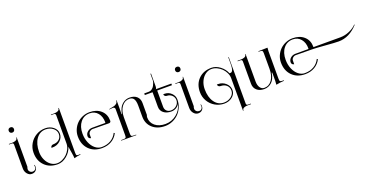

<svg xmlns="http://www.w3.org/2000/svg" viewBox="-30 -1835 5918 3047"><g transform="rotate(-20 2929.5 -311.0)"><path d="M133.8 -799.8Q153.8 -799.8 166 -788.1Q178.2 -776.4 178.2 -755.9Q178.2 -735.8 166.3 -723.4Q154.3 -710.9 133.8 -710.9Q114.3 -710.9 101.6 -723.1Q88.9 -735.4 88.9 -755.9Q88.9 -775.4 101.1 -787.6Q113.3 -799.8 133.8 -799.8ZM95.2 -119.1V-521Q95.2 -550.8 64.9 -550.8H20V-560.1H75.2Q111.8 -560.1 138.4 -572.5Q165 -585 165 -612.8V-617.2H172.9V-532.2V-120.1Q163.6 -98.6 163.6 -79.6Q163.6 -54.2 182.6 -36.1Q201.7 -18.1 228 -18.1Q253.9 -18.1 270 -34.4Q286.1 -50.8 286.1 -77.1Q286.1 -92.8 281.7 -106L289.6 -109.9Q294.9 -93.8 294.9 -77.1Q294.9 -37.6 269.8 -13.2Q244.6 11.2 203.1 11.2Q159.2 11.2 127.2 -27.1Q95.2 -65.4 95.2 -119.1Z M340.8 -293.9Q340.8 -376.5 381.6 -446.3Q422.4 -516.1 492.4 -556.6Q562.5 -597.2 645 -597.2Q725.1 -597.2 781.5 -550.8Q837.9 -504.4 837.9 -439Q837.9 -369.6 784.2 -320.3Q730.5 -271 654.8 -271H634.8Q634.8 -289.1 647.9 -301.5Q661.1 -314 679.7 -314Q742.7 -314 781.2 -348.4Q819.8 -382.8 819.8 -439Q819.8 -497.1 768.6 -537.8Q717.3 -578.6 645 -578.6Q547.4 -578.6 487.5 -495.4Q427.7 -412.1 427.7 -275.9Q427.7 -203.6 455.8 -142.3Q483.9 -81.1 532.2 -45.4Q580.6 -9.8 637.7 -9.8Q682.6 -9.8 727.5 -31Q772.5 -52.2 806.4 -85.9Q840.3 -119.6 861.6 -164.3Q882.8 -209 882.8 -253.9V-731Q882.8 -761.2 853 -761.2H805.7V-770H862.8Q899.4 -770 926 -782.7Q952.6 -795.4 952.6 -823.2V-827.1H960.9V-742.2V-70.8Q960.9 -39.6 966.6 -29.8Q972.2 -20 993.7 -20L1013.7 -21L1030.8 -22L1031.2 -13.2Q968.8 -6.8 920.9 8.8V1Q920.9 -26.4 910.2 -88.9L892.6 -195.8Q869.6 -112.8 796.4 -52.2Q723.1 8.3 641.6 8.3Q506.3 8.3 423.6 -75Q340.8 -158.2 340.8 -293.9Z M1353.5 -328.6Q1322.3 -328.6 1300.3 -307.9Q1278.3 -287.1 1278.3 -258.3V-201.7Q1260.3 -201.7 1247.8 -214.8Q1235.4 -228 1235.4 -246.6Q1235.4 -289.6 1270 -319.8Q1304.7 -350.1 1353.5 -350.1H1567.9Q1575.7 -350.1 1575.7 -358.9Q1575.7 -458 1524.7 -518.6Q1473.6 -579.1 1389.6 -579.1Q1293 -579.1 1233.6 -505.9Q1174.3 -432.6 1174.3 -313Q1174.3 -230.5 1203.4 -160.6Q1232.4 -90.8 1282.2 -50.3Q1332 -9.8 1390.6 -9.8Q1479 -9.8 1544.9 -48.6Q1610.8 -87.4 1644 -157.2L1659.2 -147.5Q1623 -74.2 1553.2 -33.2Q1483.4 7.8 1390.6 7.8Q1254.9 7.8 1172.1 -75.9Q1089.4 -159.7 1089.4 -296.9Q1089.4 -357.9 1113.5 -413.6Q1137.7 -469.2 1178.5 -509.5Q1219.2 -549.8 1275.4 -573.5Q1331.5 -597.2 1393.6 -597.2Q1512.7 -597.2 1585.4 -531.5Q1658.2 -465.8 1658.2 -358.9V-354Q1658.2 -341.8 1649.2 -333.5Q1640.1 -325.2 1627.4 -325.2Z M2775.4 -306.2Q2775.4 -239.7 2749.8 -179.2Q2724.1 -118.7 2680.7 -74.7Q2637.2 -30.8 2577.1 -4.9Q2517.1 21 2451.2 21Q2319.3 21 2238.8 -52Q2158.2 -125 2158.2 -244.1V-429.2Q2158.2 -504.9 2135.3 -542.5Q2112.3 -580.1 2060.1 -580.1Q1982.4 -580.1 1931.4 -512.2Q1880.4 -444.3 1880.4 -335.9V-62Q1880.4 -26.4 1889.2 -17.6Q1897.9 -8.8 1934.1 -8.8H1969.2V0H1714.4V-8.8H1749.5Q1785.2 -8.8 1793.7 -17.3Q1802.2 -25.9 1802.2 -62V-502Q1802.2 -515.6 1793 -524.9Q1783.7 -534.2 1769 -534.2H1765.1L1706.1 -528.8L1705.1 -535.2L1782.2 -550.8Q1814.5 -557.1 1835.4 -575.9Q1856.4 -594.7 1856.4 -624V-627.9H1864.3V-497.1Q1864.3 -409.7 1862.3 -392.1H1869.1Q1872.1 -418.5 1885.3 -457Q1906.7 -521 1956.5 -559.1Q2006.3 -597.2 2068.4 -597.2Q2148.4 -597.2 2192.4 -556.2Q2236.3 -515.1 2236.3 -445.8V-245.1Q2227.1 -223.6 2227.1 -204.6Q2227.1 -116.2 2292.7 -62Q2358.4 -7.8 2466.3 -7.8Q2573.2 -7.8 2655.3 -74.2Q2737.3 -140.6 2759.3 -241.7Q2740.2 -205.6 2703.4 -183.8Q2666.5 -162.1 2622.1 -162.1Q2542 -162.1 2493.2 -201.2Q2444.3 -240.2 2444.3 -304.2V-551.8H2313.5V-579.1H2388.2Q2419.9 -579.1 2445.6 -598.1Q2471.2 -617.2 2484.6 -643.1Q2498 -668.9 2505.1 -690.4Q2512.2 -711.9 2512.2 -722.2V-838.9H2522.5V-622.1Q2522.5 -586.9 2509.3 -580.1V-579.1H2771.5V-551.8H2522.5V-277.8Q2522.5 -233.9 2549.8 -207Q2577.1 -180.2 2622.1 -180.2Q2678.2 -180.2 2717.8 -217Q2757.3 -253.9 2757.3 -306.2Q2757.3 -353.5 2722.2 -387.2Q2687 -420.9 2637.2 -420.9Q2618.7 -420.9 2605.5 -433.3Q2592.3 -445.8 2592.3 -463.9H2612.3Q2679.7 -463.9 2727.5 -417.7Q2775.4 -371.6 2775.4 -306.2Z M2943.8 -799.8Q2963.9 -799.8 2976.1 -788.1Q2988.3 -776.4 2988.3 -755.9Q2988.3 -735.8 2976.3 -723.4Q2964.4 -710.9 2943.8 -710.9Q2924.3 -710.9 2911.6 -723.1Q2898.9 -735.4 2898.9 -755.9Q2898.9 -775.4 2911.1 -787.6Q2923.3 -799.8 2943.8 -799.8ZM2905.3 -119.1V-521Q2905.3 -550.8 2875 -550.8H2830.1V-560.1H2885.3Q2921.9 -560.1 2948.5 -572.5Q2975.1 -585 2975.1 -612.8V-617.2H2982.9V-532.2V-120.1Q2973.6 -98.6 2973.6 -79.6Q2973.6 -54.2 2992.7 -36.1Q3011.7 -18.1 3038.1 -18.1Q3064 -18.1 3080.1 -34.4Q3096.2 -50.8 3096.2 -77.1Q3096.2 -92.8 3091.8 -106L3099.6 -109.9Q3105 -93.8 3105 -77.1Q3105 -37.6 3079.8 -13.2Q3054.7 11.2 3013.2 11.2Q2969.2 11.2 2937.3 -27.1Q2905.3 -65.4 2905.3 -119.1Z M3629.9 -149.9Q3629.9 -206.1 3591.3 -240.5Q3552.7 -274.9 3489.7 -274.9Q3471.2 -274.9 3458 -287.4Q3444.8 -299.8 3444.8 -317.9H3464.8Q3540.5 -317.9 3594.2 -268.6Q3647.9 -219.2 3647.9 -149.9Q3647.9 -84.5 3591.6 -38.3Q3535.2 7.8 3455.1 7.8Q3372.6 7.8 3302.5 -32.7Q3232.4 -73.2 3191.7 -142.8Q3150.9 -212.4 3150.9 -294.9Q3150.9 -430.7 3233.6 -513.9Q3316.4 -597.2 3451.7 -597.2Q3526.9 -597.2 3596.2 -544.7Q3665.5 -492.2 3694.8 -417H3710.9Q3722.2 -417 3730.2 -422.1Q3738.3 -427.2 3746.3 -441.4Q3754.4 -455.6 3758.5 -485.4Q3762.7 -515.1 3762.7 -559.1V-663.1H3771V-532.2V121.1Q3771 150.9 3800.8 150.9H3847.7V160.2H3791Q3754.4 160.2 3727.5 172.6Q3700.7 185.1 3700.7 212.9V216.8H3692.9V131.8V-335Q3692.9 -379.9 3671.6 -424.6Q3650.4 -469.2 3616.5 -502.9Q3582.5 -536.6 3537.6 -557.9Q3492.7 -579.1 3447.8 -579.1Q3390.6 -579.1 3342.3 -543.5Q3293.9 -507.8 3265.9 -446.5Q3237.8 -385.3 3237.8 -313Q3237.8 -176.8 3297.6 -93.3Q3357.4 -9.8 3455.1 -9.8Q3527.3 -9.8 3578.6 -50.8Q3629.9 -91.8 3629.9 -149.9Z M4466.8 -18.1V-8.8Q4397 -5.9 4331.5 8.8V1Q4335.4 -25.9 4335.4 -56.2V-195.8H4326.7Q4311.5 -93.3 4257.3 -42.7Q4203.1 7.8 4127.4 7.8Q4051.3 7.8 4004.9 -33.7Q3958.5 -75.2 3958.5 -143.1V-521Q3958.5 -550.8 3928.7 -550.8H3881.8V-560.1H3938.5Q3955.1 -560.1 3970.5 -562.7Q3985.8 -565.4 3999.8 -571Q4013.7 -576.7 4022.2 -587.4Q4030.8 -598.1 4030.8 -612.8V-617.2H4038.6V-532.2V-151.9Q4038.6 -88.4 4065.7 -49.1Q4092.8 -9.8 4136.7 -9.8Q4217.3 -9.8 4266.4 -80.1Q4315.4 -150.4 4315.4 -265.1V-526.9Q4315.4 -562.5 4306.6 -571.3Q4297.9 -580.1 4261.7 -580.1H4244.6V-588.9L4399.4 -592.8V-585Q4395.5 -561 4395.5 -532.2V-70.8Q4395.5 -35.2 4404.5 -26.6Q4413.6 -18.1 4449.7 -18.1Z M4519.5 -296.9Q4519.5 -357.9 4543.7 -413.6Q4567.9 -469.2 4608.6 -509.5Q4649.4 -549.8 4705.6 -573.5Q4761.7 -597.2 4823.7 -597.2Q4942.9 -597.2 5015.6 -531.5Q5088.4 -465.8 5088.4 -358.9V-351.1H5543Q5621.1 -351.1 5697.5 -384.3Q5773.9 -417.5 5818.4 -466.8L5824.7 -460.9Q5678.2 -298.8 5497.6 -298.8Q5434.1 -298.8 5274.4 -312Q5114.7 -325.2 5057.6 -325.2L4783.7 -328.1Q4752.4 -328.1 4730.5 -307.6Q4708.5 -287.1 4708.5 -258.3V-201.7Q4690.4 -201.7 4678 -214.8Q4665.5 -228 4665.5 -246.6Q4665.5 -289.6 4700.2 -319.8Q4734.9 -350.1 4783.7 -350.1H4998Q5005.9 -350.1 5005.9 -358.9Q5005.9 -458 4954.8 -518.6Q4903.8 -579.1 4819.8 -579.1Q4723.1 -579.1 4663.8 -505.9Q4604.5 -432.6 4604.5 -313Q4604.5 -230.5 4633.5 -160.6Q4662.6 -90.8 4712.4 -50.3Q4762.2 -9.8 4820.8 -9.8Q4909.2 -9.8 4975.1 -48.6Q5041 -87.4 5074.2 -157.2L5089.4 -147.5Q5053.2 -74.2 4983.4 -33.2Q4913.6 7.8 4820.8 7.8Q4685.1 7.8 4602.3 -75.9Q4519.5 -159.7 4519.5 -296.9Z"/></g></svg>

Font: FoglihtenNo07calt
Style: Regular
Weight: 500
Designer: gluk (gluksza@wp.pl)
Foundry: gluk (gluksza@wp.pl)
Version: Version 0.844